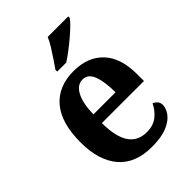

<svg xmlns="http://www.w3.org/2000/svg" viewBox="-224 -869 983 983"><g transform="rotate(-45 267.0 -378.0)"><path d="M286 10Q166 10 104.5 -62Q43 -134 43 -265Q43 -406 104 -477.5Q165 -549 276 -549Q378 -549 436.5 -487.5Q495 -426 495 -307V-258H190Q191 -156 224 -109Q257 -62 320 -62Q368 -62 398.5 -86.5Q429 -111 445 -146Q458 -141 467.5 -130.5Q477 -120 477 -103Q477 -78 457.5 -51.5Q438 -25 396 -7.5Q354 10 286 10ZM351 -320Q351 -397 334 -441.5Q317 -486 278 -486Q239 -486 216 -443Q193 -400 191 -320ZM215 -619Q229 -639 246.5 -665Q264 -691 280.5 -717.5Q297 -744 306 -766H455V-756Q447 -743 427 -723.5Q407 -704 381 -682Q355 -660 328.5 -640Q302 -620 280 -606H215Z"/></g></svg>

Font: Noto Serif Devanagari SemiCondensed
Style: Bold
Weight: 700
Width: 4
Designer: Universal Thirst, Indian Type Foundry and the Monotype Design Team
Foundry: Monotype Imaging Inc.
Version: Version 2.004; ttfautohint (v1.8.4.7-5d5b)